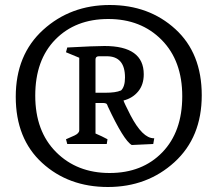

<svg xmlns="http://www.w3.org/2000/svg" viewBox="-20 -709 870 768"><path d="M411.5 39Q254 39 148.5 -57.5Q43 -154 43 -322Q43 -490 152.5 -589.5Q262 -689 419 -689Q576 -689 681.5 -592.5Q787 -496 787 -328Q787 -160 678 -60.5Q569 39 411.5 39ZM413 -633Q282 -633 201.5 -551Q121 -469 121 -326.5Q121 -184 204.5 -100.5Q288 -17 418.5 -17Q549 -17 629 -99.5Q709 -182 709 -324Q709 -466 626.5 -549.5Q544 -633 413 -633ZM394 -297H362V-175Q388 -164 410 -152L407 -133H249L244 -152L278 -167Q297 -176 297 -188V-478L244 -500L249 -519Q358 -525 398 -525Q555 -525 555 -412Q555 -370 532.5 -343Q510 -316 474 -307Q476 -299 502 -248Q550 -156 595 -156Q596 -156 597 -156L593 -133L507 -129Q475 -147 411 -284Q411 -285 410 -287Q409 -289 408.5 -290.5Q408 -292 406 -294Q401 -297 394 -297ZM362 -471V-338H400Q444 -338 463 -347V-346Q480 -361 480 -399Q480 -484 407 -484H376Q362 -484 362 -471Z"/></svg>

Font: Fenix
Style: Regular
Weight: 400
Designer: Fernando Diaz
Foundry: Fernando Diaz
Version: 004.301